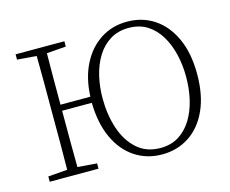

<svg xmlns="http://www.w3.org/2000/svg" viewBox="-99 -827 1177 981"><g transform="rotate(-15 490.0 -337.0)"><path d="M645 -20Q701 -20 742 -45.5Q783 -71 810.5 -115.5Q838 -160 851.5 -217Q865 -274 865 -337Q865 -400 851.5 -457Q838 -514 810.5 -559Q783 -604 742 -629.5Q701 -655 645 -655Q589 -655 547.5 -629.5Q506 -604 478.5 -560Q451 -516 437.5 -459.5Q424 -403 424 -342Q424 -255 448 -182Q472 -109 521.5 -64.5Q571 -20 645 -20ZM645 14Q565 14 502 -27.5Q439 -69 403 -147Q367 -225 365 -334H208Q208 -243 208 -172Q208 -101 209 -36L311 -28V0H53V-28L155 -36Q156 -104 156 -172.5Q156 -241 156 -310V-364Q156 -433 156 -501.5Q156 -570 155 -638L53 -646V-674H311V-646L209 -638Q208 -571 208 -502.5Q208 -434 208 -366H366Q370 -464 407 -536.5Q444 -609 505.5 -648.5Q567 -688 645 -688Q726 -688 788.5 -646.5Q851 -605 887 -526.5Q923 -448 923 -337Q923 -226 887.5 -147.5Q852 -69 789 -27.5Q726 14 645 14Z"/></g></svg>

Font: Source Serif Pro Light
Style: Regular
Weight: 300
Designer: Frank Grießhammer
Foundry: Adobe Systems Incorporated
Version: Version 3.001;hotconv 1.0.111;makeotfexe 2.5.65597